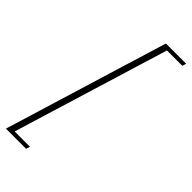

<svg xmlns="http://www.w3.org/2000/svg" viewBox="-270 -745 916 916"><g transform="rotate(45 188.5 -286.5)"><path d="M-6 127.5 246.5 -699.5H383L377 -679.5H273.5L33 107.5H136.5L130 127.5Z"/></g></svg>

Font: Newsreader Text ExtraLight
Style: Italic
Weight: 275
Italic angle: -17°
Designer: Hugues Gentile
Foundry: Production Type
Version: Version 1.001